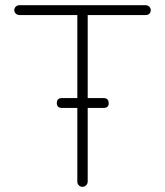

<svg xmlns="http://www.w3.org/2000/svg" viewBox="-20 -720 636 740"><path d="M561 -681Q561 -672 555.5 -667Q550 -662 541 -662H318V-342H379Q399 -342 399 -322Q399 -304 379 -304H318V-20Q318 -12 312 -6Q306 0 298 0Q289 0 283.5 -6Q278 -12 278 -20V-304H219Q199 -304 199 -323Q199 -342 219 -342H278V-662H55Q47 -662 41 -667.5Q35 -673 35 -681Q35 -689 41 -694.5Q47 -700 55 -700H541Q549 -700 555 -694.5Q561 -689 561 -681Z"/></svg>

Font: Quicksand Light
Style: Regular
Weight: 300
Designer: Andrew Paglinawan
Foundry: Andrew Paglinawan
Version: Version 3.000